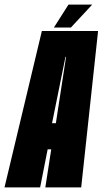

<svg xmlns="http://www.w3.org/2000/svg" viewBox="-64 -810 444 830"><path d="M-44.5 0H109.5L142 -164.5H157.5L132 0H287L360 -676H117ZM161 -277.5 219 -564H221.5L177.5 -277.5ZM169 -691H242.5L334.5 -790H232Z"/></svg>

Font: Anybody UltraCondensed ExtraBold
Style: Italic
Weight: 800
Width: 1
Italic angle: -10°
Version: Version 1.113;gftools[0.9.25]